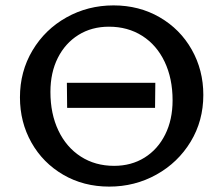

<svg xmlns="http://www.w3.org/2000/svg" viewBox="-20 -685 827 712"><path d="M54 -324Q54 -420 100.5 -498Q147 -576 226.5 -620.5Q306 -665 401 -665Q496 -665 572 -621Q648 -577 691 -501Q734 -425 734 -333Q734 -237 687 -159.5Q640 -82 560 -37.5Q480 7 385 7Q290 7 214.5 -37Q139 -81 96.5 -156.5Q54 -232 54 -324ZM620 -313Q620 -394 590.5 -456Q561 -518 507.5 -552Q454 -586 384 -586Q320 -586 271 -555.5Q222 -525 194.5 -470.5Q167 -416 167 -344Q167 -263 196.5 -201Q226 -139 279.5 -104.5Q333 -70 403 -70Q467 -70 516 -100.5Q565 -131 592.5 -186Q620 -241 620 -313ZM228 -378H556L555 -285H229Z"/></svg>

Font: Ysabeau SC Semibold
Style: Regular
Weight: 600
Designer: Christian Thalmann (Catharsis Fonts)
Version: Version 0.003